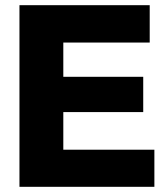

<svg xmlns="http://www.w3.org/2000/svg" viewBox="-20 -720 640 740"><path d="M55 0V-700H557V-556H224V-424H532V-288H224V-143H575V0Z"/></svg>

Font: Georama
Style: Bold
Weight: 700
Designer: Jean-Baptiste Levee
Foundry: Production Type
Version: Version 1.000